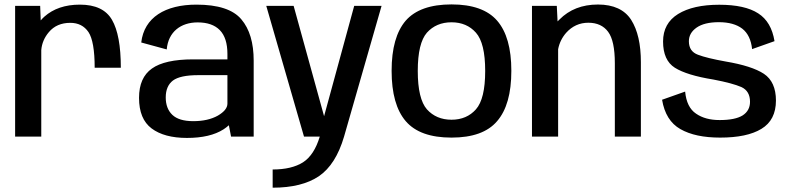

<svg xmlns="http://www.w3.org/2000/svg" viewBox="-20 -619 3582 870"><path d="M409 -312H527.5C527.5 -411 514 -483.5 487.5 -529C461 -575 412.5 -598 342 -598C275 -598 221.5 -579.5 181 -543.5C175 -538 169.5 -532.5 164.5 -526.5L162 -592.5H48.5V0H167V-392C169.5 -422 181 -449.5 201.5 -473.5C225 -501.5 257.5 -515.5 298.5 -515.5C334.5 -515.5 362 -501.5 381 -473.5C399.5 -445.5 409 -391.5 409 -312Z M1027 0H1129.5V-344C1129.5 -425 1111 -487.5 1073.5 -531.5C1036 -576 968 -598 870 -598C729 -598 633 -540 620 -426.5L735.5 -395C742.5 -475 799.5 -517.5 875.5 -517.5C919.5 -517.5 953 -506 976 -482.5C999 -459 1010.5 -423 1010.5 -374.5V-350H855C769.5 -350 707 -336 668.5 -308.5C629.5 -281 610 -237 610 -175.5C610 -111.5 629 -65.5 667 -37C705 -8.5 758.5 6 827 6C897 6 952.5 -7 993 -33C1002 -39 1010 -45 1017 -51.5ZM1010.5 -149.5C1010.5 -130 996 -112 967 -95C937.5 -78.5 900.5 -70 856 -70C812.5 -70 781 -79.5 761 -98.5C741 -117.5 731 -144 731 -177.5C731 -212 742 -237.5 763.5 -254C785.5 -270.5 824 -278.5 879 -278.5H1010.5Z M1357.5 0H1429C1412 56 1387 94.5 1353 116.5C1319 138 1273 149 1215.5 149V231.5C1304 231.5 1373.5 214 1425 179.5C1476 144.5 1514 85 1539 0L1709 -592.5H1585L1448.5 -92.5L1310.5 -592.5H1186.5Z M2026 4.5C2121 4.5 2190 -20 2232.5 -70C2275.5 -119.5 2297 -195.5 2297 -298C2297 -400.5 2275.5 -476 2232.5 -525.5C2190 -574.5 2121 -599 2026 -599C1930.5 -599 1861.5 -574.5 1818.5 -525.5C1776 -476 1754.5 -400.5 1754.5 -298C1754.5 -195.5 1776 -119.5 1818.5 -70C1861.5 -20 1930.5 4.5 2026 4.5ZM2026 -76.5C1979.5 -76.5 1942.5 -92.5 1914.5 -123.5C1887 -155 1873 -213 1873 -297.5C1873 -382 1887 -439.5 1914.5 -471C1942.5 -502 1979.5 -518 2026 -518C2072 -518 2109 -502 2136.5 -471C2164.5 -439.5 2178.5 -382 2178.5 -297.5C2178.5 -213 2164.5 -155 2136.5 -123.5C2109 -92.5 2072 -76.5 2026 -76.5Z M2390.5 0H2509V-396C2514.5 -424.5 2527 -449.5 2545.5 -470.5C2572.5 -500.5 2606 -516 2646 -516C2685.5 -516 2715.5 -502 2735.5 -475C2756 -447.5 2766 -400 2766 -332V0H2884V-337C2884 -418.5 2869.5 -482.5 2840 -529C2810.5 -575 2760 -598.5 2689.5 -598.5C2617.5 -598.5 2559.5 -575.5 2515 -530.5C2512 -528 2509 -525 2506.5 -522L2503 -592.5H2390.5Z M3243 4.5C3324 4.5 3386.5 -8.5 3430 -35C3474 -61.5 3496 -104.5 3496 -163.5C3496 -220 3477.5 -260.5 3441.5 -284.5C3405 -308.5 3347 -327 3267 -340.5C3211.5 -350.5 3170 -360.5 3142.5 -371C3115.5 -381 3101.5 -401 3101.5 -432C3101.5 -457 3113 -477.5 3136.5 -494C3159.5 -510 3193 -518.5 3237 -518.5C3282.5 -518.5 3318 -508.5 3343.5 -489C3368.5 -469.5 3383.5 -438.5 3388 -396.5L3489.5 -432.5C3480 -491 3455.5 -533 3415.5 -558.5C3375.5 -584.5 3316.5 -597.5 3239 -597.5C3160 -597.5 3098 -583.5 3052.5 -555.5C3007.5 -527.5 2984.5 -486 2984.5 -431C2984.5 -374 3002.5 -334.5 3038 -312C3074 -289.5 3132 -271.5 3213 -258.5C3271 -247.5 3313 -236 3339.5 -224.5C3365.5 -212.5 3378.5 -190 3378.5 -158C3378.5 -131 3367.5 -110.5 3345 -96C3322.5 -82 3287.5 -75 3241 -75C3197.5 -75 3162 -84.5 3134 -104C3105.5 -123 3089 -156.5 3084.5 -204L2980 -167C2990.5 -104 3018 -59.5 3063 -34C3108.5 -8 3168.5 4.5 3243 4.5Z"/></svg>

Font: Anybody Medium
Style: Regular
Weight: 500
Designer: Tyler Finck
Foundry: Etcetera Type Company
Version: Version 1.110